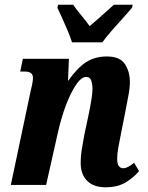

<svg xmlns="http://www.w3.org/2000/svg" viewBox="-20 -786 630 816"><path d="M429 10Q376 10 348.5 -19.5Q321 -49 323 -100Q323 -122 327 -147.5Q331 -173 338 -211L355 -291Q358 -304 362 -325.5Q366 -347 369.5 -369.5Q373 -392 373 -409Q373 -427 368 -443Q363 -459 346 -459Q328 -459 309.5 -434.5Q291 -410 274 -372Q257 -334 244.5 -292.5Q232 -251 225 -218L176 0H26L110 -398Q113 -411 116.5 -426.5Q120 -442 120 -456Q120 -482 85 -482H66L77 -536H273L269 -444H271Q308 -497 345.5 -521.5Q383 -546 434 -546Q490 -546 511 -513.5Q532 -481 532 -438Q532 -411 525 -376Q518 -341 513 -313L493 -212Q487 -182 482.5 -157Q478 -132 478 -111Q478 -71 504 -71Q522 -71 550 -94L571 -59Q551 -34 516 -12Q481 10 429 10ZM286 -606Q280 -626 268.5 -653.5Q257 -681 245 -707.5Q233 -734 224 -753L227 -766H291Q302 -749 324.5 -722Q347 -695 361 -675Q377 -688 396.5 -705.5Q416 -723 434 -739Q452 -755 464 -766H544L541 -753Q525 -734 502 -708.5Q479 -683 455.5 -656.5Q432 -630 415 -606Z"/></svg>

Font: Noto Serif ExtraCondensed ExtraBold
Style: Italic
Weight: 800
Width: 2
Italic angle: -12°
Designer: Monotype Design Team
Foundry: Monotype Imaging Inc.
Version: Version 2.013